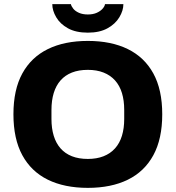

<svg xmlns="http://www.w3.org/2000/svg" viewBox="-20 -897 850 929"><path d="M405 12Q292 12 211.5 -27.5Q131 -67 88 -146Q45 -225 45 -344Q45 -463 88 -541.5Q131 -620 211.5 -659.5Q292 -699 405 -699Q518 -699 598.5 -659.5Q679 -620 722 -541.5Q765 -463 765 -344Q765 -225 722 -146Q679 -67 598.5 -27.5Q518 12 405 12ZM405 -128Q448 -128 481 -141Q514 -154 536.5 -179Q559 -204 570 -240Q581 -276 581 -321V-365Q581 -411 570 -447Q559 -483 536.5 -508Q514 -533 481 -546Q448 -559 405 -559Q361 -559 328 -546Q295 -533 273 -508Q251 -483 240 -447Q229 -411 229 -365V-321Q229 -276 240 -240Q251 -204 273 -179Q295 -154 328 -141Q361 -128 405 -128ZM405 -739Q347 -739 309 -760Q271 -781 252 -813.5Q233 -846 233 -877H323Q325 -867 334.5 -855Q344 -843 362 -835Q380 -827 405 -827Q430 -827 448 -835Q466 -843 476.5 -855Q487 -867 488 -877H577Q577 -846 557.5 -813.5Q538 -781 500 -760Q462 -739 405 -739Z"/></svg>

Font: Archivo SemiBold ExtraBold
Style: Regular
Weight: 800
Version: Version 2.001